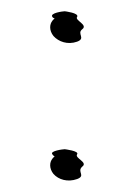

<svg xmlns="http://www.w3.org/2000/svg" viewBox="-20 -572 211 341"><path d="M73 -290C68 -284 67 -273 75 -263C84 -253 100 -248 117 -254C133 -260 116 -267 126 -276C137 -284 112 -291 117 -298C121 -304 95 -307 95 -307C92 -307 68 -304 73 -298C74 -296 76 -295 77 -294C76 -293 74 -292 73 -290ZM73 -535C68 -529 67 -518 75 -508C84 -498 100 -492 117 -498C133 -504 116 -512 126 -520C137 -528 112 -536 117 -542C121 -549 95 -552 95 -552C92 -552 68 -549 73 -542C74 -540 76 -540 77 -539C76 -538 74 -537 73 -535ZM95 -552Z"/></svg>

Font: bitstorm
Style: suext
Weight: 400
Version: Version 0.2